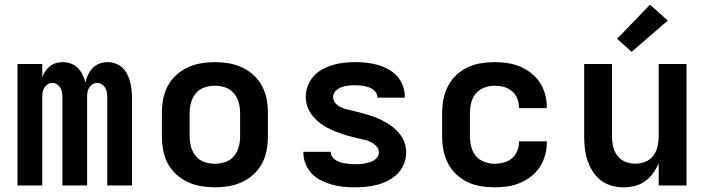

<svg xmlns="http://www.w3.org/2000/svg" viewBox="-20 -794 3040 822"><path d="M55 0V-520H161V-464Q166 -477 174.5 -489.5Q183 -502 194.5 -511Q206 -520 220 -524Q234 -528 249 -528Q266 -528 283 -522Q300 -516 312.5 -503.5Q325 -491 333 -475Q341 -459 346 -442Q350 -459 357.5 -475Q365 -491 377.5 -503.5Q390 -516 406.5 -522Q423 -528 441 -528Q458 -528 474.5 -522Q491 -516 503.5 -504.5Q516 -493 524 -477.5Q532 -462 536.5 -445.5Q541 -429 543 -411.5Q545 -394 545 -377V0H439V-377Q439 -388 437.5 -398.5Q436 -409 430.5 -418Q425 -427 416 -433Q407 -439 396 -439Q385 -439 376 -433Q367 -427 361.5 -418Q356 -409 354.5 -398.5Q353 -388 353 -377V0H247V-377Q247 -388 245.5 -398.5Q244 -409 238.5 -418Q233 -427 224 -433Q215 -439 204 -439Q193 -439 184 -433Q175 -427 169.5 -418Q164 -409 162.5 -398.5Q161 -388 161 -377V0Z M900 8Q870 8 840.5 3Q811 -2 784 -14.5Q757 -27 734.5 -47.5Q712 -68 698 -94.5Q684 -121 678.5 -150.5Q673 -180 673 -210V-310Q673 -340 678.5 -369.5Q684 -399 698 -425.5Q712 -452 734.5 -472.5Q757 -493 784 -505.5Q811 -518 840.5 -523Q870 -528 900 -528Q930 -528 959.5 -523Q989 -518 1016 -505.5Q1043 -493 1065.5 -472.5Q1088 -452 1102 -425.5Q1116 -399 1121.5 -369.5Q1127 -340 1127 -310V-210Q1127 -180 1121.5 -150.5Q1116 -121 1102 -94.5Q1088 -68 1065.5 -47.5Q1043 -27 1016 -14.5Q989 -2 959.5 3Q930 8 900 8ZM900 -93Q923 -93 945 -100.5Q967 -108 981.5 -125.5Q996 -143 1002 -165Q1008 -187 1008 -210V-310Q1008 -333 1002 -355Q996 -377 981.5 -394.5Q967 -412 945 -419.5Q923 -427 900 -427Q877 -427 855 -419.5Q833 -412 818.5 -394.5Q804 -377 798 -355Q792 -333 792 -310V-210Q792 -187 798 -165Q804 -143 818.5 -125.5Q833 -108 855 -100.5Q877 -93 900 -93Z M1499 8Q1474 8 1449.5 5.5Q1425 3 1401.5 -3.5Q1378 -10 1355.5 -21Q1333 -32 1316 -49.5Q1299 -67 1289 -90.5Q1279 -114 1279 -138V-144H1396V-143Q1396 -133 1402 -123.5Q1408 -114 1417 -108.5Q1426 -103 1436 -99.5Q1446 -96 1456.5 -94.5Q1467 -93 1477.5 -92Q1488 -91 1499 -91Q1510 -91 1520.5 -91.5Q1531 -92 1541 -94Q1551 -96 1561.5 -99Q1572 -102 1581 -107.5Q1590 -113 1596 -122Q1602 -131 1602 -141Q1602 -157 1591 -168.5Q1580 -180 1566.5 -186.5Q1553 -193 1538 -196Q1523 -199 1508 -203Q1493 -207 1478.5 -210.5Q1464 -214 1449.5 -219Q1435 -224 1420.5 -229.5Q1406 -235 1392.5 -241.5Q1379 -248 1366 -256Q1353 -264 1341.5 -274Q1330 -284 1320 -296Q1310 -308 1303 -321.5Q1296 -335 1292.5 -350Q1289 -365 1289 -380Q1289 -404 1298 -427Q1307 -450 1323 -468Q1339 -486 1360.5 -497.5Q1382 -509 1405.5 -516Q1429 -523 1453 -525.5Q1477 -528 1501 -528Q1525 -528 1549 -525.5Q1573 -523 1596 -516.5Q1619 -510 1640.5 -498.5Q1662 -487 1678.5 -469.5Q1695 -452 1704 -429Q1713 -406 1713 -382V-376H1596V-377Q1596 -392 1585 -403.5Q1574 -415 1560 -420Q1546 -425 1531 -427Q1516 -429 1501 -429Q1486 -429 1471 -427.5Q1456 -426 1442.5 -421Q1429 -416 1417.5 -405Q1406 -394 1406 -379Q1406 -364 1416.5 -352Q1427 -340 1441 -334Q1455 -328 1470 -324.5Q1485 -321 1500 -317.5Q1515 -314 1529.5 -310Q1544 -306 1558.5 -301.5Q1573 -297 1587.5 -291.5Q1602 -286 1615.5 -279Q1629 -272 1642 -264Q1655 -256 1666.5 -246Q1678 -236 1688 -224.5Q1698 -213 1705 -199.5Q1712 -186 1715.5 -171Q1719 -156 1719 -141Q1719 -116 1709.5 -92.5Q1700 -69 1682.5 -51Q1665 -33 1643 -21.5Q1621 -10 1597 -3.5Q1573 3 1548.5 5.5Q1524 8 1499 8Z M2097 8Q2067 8 2037.5 3Q2008 -2 1981.5 -14.5Q1955 -27 1933 -48Q1911 -69 1897.5 -95.5Q1884 -122 1878.5 -151Q1873 -180 1873 -210V-310Q1873 -340 1878.5 -369Q1884 -398 1897.5 -424.5Q1911 -451 1933 -472Q1955 -493 1981.5 -505.5Q2008 -518 2037.5 -523Q2067 -528 2097 -528Q2125 -528 2152.5 -524Q2180 -520 2205.5 -509.5Q2231 -499 2253.5 -481.5Q2276 -464 2291 -441Q2306 -418 2313.5 -391Q2321 -364 2321 -336V-331H2202V-333Q2202 -353 2194.5 -372Q2187 -391 2171.5 -404Q2156 -417 2136.5 -422Q2117 -427 2097 -427Q2075 -427 2053.5 -419Q2032 -411 2017.5 -394Q2003 -377 1997.5 -354.5Q1992 -332 1992 -310V-210Q1992 -188 1997.5 -165.5Q2003 -143 2017.5 -126Q2032 -109 2053.5 -101Q2075 -93 2097 -93Q2117 -93 2136.5 -98Q2156 -103 2171.5 -116Q2187 -129 2194.5 -148Q2202 -167 2202 -187V-189H2321V-184Q2321 -156 2313.5 -129Q2306 -102 2291 -79Q2276 -56 2253.5 -38.5Q2231 -21 2205.5 -10.5Q2180 0 2152.5 4Q2125 8 2097 8Z M2650 8Q2624 8 2598.5 1Q2573 -6 2552.5 -22Q2532 -38 2517.5 -60.5Q2503 -83 2495 -107.5Q2487 -132 2484 -158Q2481 -184 2481 -210V-520H2600V-210Q2600 -188 2605 -166.5Q2610 -145 2623 -127.5Q2636 -110 2657 -101.5Q2678 -93 2700 -93Q2722 -93 2743 -101.5Q2764 -110 2777 -127.5Q2790 -145 2795 -166.5Q2800 -188 2800 -210V-520H2919V0H2800V-96Q2791 -73 2776.5 -53Q2762 -33 2742 -18.5Q2722 -4 2698 2Q2674 8 2650 8ZM2684 -572 2622 -628 2763 -774 2839 -706Z"/></svg>

Font: Iosevka Extended
Style: Bold
Weight: 700
Width: 7
Monospace: yes
Designer: Belleve Invis
Foundry: Belleve Invis
Version: Version 32.5.0; ttfautohint (v1.8.4)